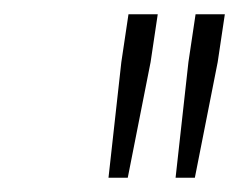

<svg xmlns="http://www.w3.org/2000/svg" viewBox="-20 -762 335 269"><path d="M150 -675 160 -742H201L191 -675L159 -513H132ZM244 -675 254 -742H295L285 -675L253 -513H226Z"/></svg>

Font: Exo ExtraLight
Style: Italic
Weight: 275
Italic angle: -9°
Designer: Natanael Gama
Foundry: Natanael Gama
Version: Version 1.500; ttfautohint (v1.6)